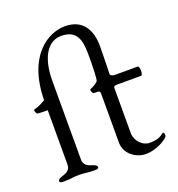

<svg xmlns="http://www.w3.org/2000/svg" viewBox="-130 -814 868 935"><g transform="rotate(-20 303.5 -346.0)"><path d="M161 -68V-475C161 -609 213 -668 275 -668C367 -668 370 -598 370 -522C370 -473 368 -406 363 -401C351 -389 342 -384 323 -376C315 -373 324 -353 330 -352C351 -350 363 -356 363 -337V-83C363 -27 414 14 470 14C522 14 577 -19 586 -34C587 -36 588 -38 588 -41C588 -49 584 -58 578 -54C562 -42 547 -31 503 -31C467 -31 433 -67 433 -107V-338C433 -352 437 -352 473 -352H576C581 -352 584 -364 584 -376C584 -388 581 -400 576 -400H458C445 -400 434 -405 434 -414C434 -414 437 -502 437 -556C437 -642 400 -706 309 -706C222 -706 94 -632 91 -402C72 -392 62 -384 32 -376C24 -374 33 -353 39 -352C60 -350 78 -350 91 -350V-68C91 -39 68 -30 48 -24C37 -20 25 -16 25 -6C25 4 43 3 48 3C87 3 91 -2 126 -2C161 -2 165 3 204 3C209 3 227 4 227 -6C227 -16 215 -20 204 -24C184 -30 161 -39 161 -68Z"/></g></svg>

Font: EB Garamond 12
Style: Regular
Weight: 400
Version: Version 0.016+